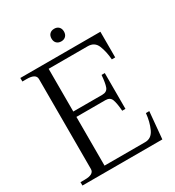

<svg xmlns="http://www.w3.org/2000/svg" viewBox="-199 -963 989 1082"><g transform="rotate(-30 295.5 -422.5)"><path d="M280 -804Q280 -823 291 -834Q302 -845 321 -845Q339 -845 350 -834Q361 -823 361 -804Q361 -785 350 -774Q339 -763 321 -763Q302 -763 291 -774Q280 -785 280 -804ZM553 -175 537 0H17V-22H45Q105 -22 105 -57V-642Q105 -677 45 -677H17V-700H538V-533H516Q512 -585 496 -625Q480 -665 435 -665H181V-387H370Q400 -387 409 -411Q418 -435 422 -486H443V-253H422Q418 -304 409 -328Q400 -352 370 -352H181V-35H446Q487 -35 506.5 -78Q526 -121 531 -175Z"/></g></svg>

Font: Taviraj Light
Style: Regular
Weight: 300
Designer: Katatrad Team
Foundry: CadsonDemak
Version: Version 1.001